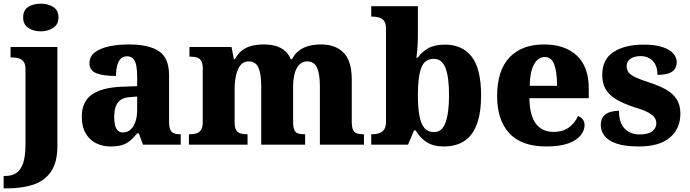

<svg xmlns="http://www.w3.org/2000/svg" viewBox="-43 -794 3787 1054"><path d="M-23 240V172H-16Q21 172 46 156Q71 140 84 101.5Q97 63 97 -4V-413Q97 -442 86 -456Q75 -470 57.5 -474.5Q40 -479 18 -479H15V-536H272V8Q272 97 237 148Q202 199 140 219.5Q78 240 -1 240ZM181 -622Q140 -622 112 -641Q84 -660 84 -698Q84 -738 112 -756Q140 -774 181 -774Q220 -774 249 -756Q278 -738 278 -698Q278 -660 249 -641Q220 -622 181 -622Z M563 10Q520 10 484 -8Q448 -26 427 -62.5Q406 -99 406 -154Q406 -236 461.5 -275Q517 -314 628 -318L710 -321V-375Q710 -410 705 -434.5Q700 -459 688 -472Q676 -485 654 -485Q633 -485 620 -472Q607 -459 600.5 -435Q594 -411 594 -377Q521 -377 484.5 -392.5Q448 -408 448 -446Q448 -484 477.5 -506.5Q507 -529 556 -539.5Q605 -550 664 -550Q775 -550 830 -512.5Q885 -475 885 -382V-128Q885 -101 890.5 -85.5Q896 -70 909.5 -63.5Q923 -57 945 -57H949V0H742L719 -62H710Q688 -35 668.5 -19.5Q649 -4 624.5 3Q600 10 563 10ZM631 -67Q656 -67 673.5 -82.5Q691 -98 700.5 -126Q710 -154 710 -191V-264L673 -261Q639 -259 620 -246Q601 -233 592.5 -209.5Q584 -186 584 -151Q584 -124 589 -105Q594 -86 604.5 -76.5Q615 -67 631 -67Z M994 0V-57H997Q1020 -57 1036 -62Q1052 -67 1061 -81.5Q1070 -96 1070 -125V-419Q1070 -446 1061.5 -460Q1053 -474 1037.5 -478.5Q1022 -483 1000 -483H997V-536H1228L1241 -469H1246Q1262 -498 1283.5 -515.5Q1305 -533 1335 -541.5Q1365 -550 1405 -550Q1443 -550 1471.5 -541.5Q1500 -533 1521 -515Q1542 -497 1553 -469H1560Q1575 -498 1597.5 -515.5Q1620 -533 1650.5 -541.5Q1681 -550 1719 -550Q1799 -550 1843.5 -504.5Q1888 -459 1888 -358V-128Q1888 -97 1894.5 -82Q1901 -67 1915 -62Q1929 -57 1951 -57H1955V0H1713V-322Q1713 -387 1697.5 -422Q1682 -457 1643 -457Q1616 -457 1598.5 -437.5Q1581 -418 1573.5 -386.5Q1566 -355 1566 -316V-128Q1566 -98 1572 -82.5Q1578 -67 1592 -62Q1606 -57 1628 -57H1632V0H1391V-322Q1391 -387 1376 -422Q1361 -457 1322 -457Q1293 -457 1276.5 -435.5Q1260 -414 1252.5 -379.5Q1245 -345 1245 -305V-122Q1245 -94 1253 -80.5Q1261 -67 1275.5 -62Q1290 -57 1312 -57H1316V0Z M2393 10Q2335 10 2298 -14.5Q2261 -39 2239 -78H2230L2197 0H1995V-57H2002Q2020 -57 2037 -62Q2054 -67 2065 -82Q2076 -97 2076 -127V-636Q2076 -665 2065.5 -679Q2055 -693 2038 -698Q2021 -703 1999 -703H1995V-760H2251V-594Q2251 -578 2250 -556Q2249 -534 2247 -513Q2245 -492 2243 -477H2250Q2271 -508 2306.5 -528.5Q2342 -549 2399 -549Q2496 -549 2547 -482Q2598 -415 2598 -271Q2598 -174 2574.5 -111.5Q2551 -49 2505.5 -19.5Q2460 10 2393 10ZM2340 -69Q2384 -69 2403 -121.5Q2422 -174 2422 -272Q2422 -371 2402.5 -421Q2383 -471 2339 -471Q2288 -471 2269.5 -421.5Q2251 -372 2251 -271Q2251 -206 2259 -161Q2267 -116 2286 -92.5Q2305 -69 2340 -69Z M2956 10Q2820 10 2753 -62.5Q2686 -135 2686 -266Q2686 -407 2753.5 -478.5Q2821 -550 2944 -550Q3058 -550 3123.5 -489Q3189 -428 3189 -309V-255H2863Q2865 -159 2899 -114.5Q2933 -70 2996 -70Q3048 -70 3081 -95Q3114 -120 3130 -157Q3147 -151 3156.5 -138Q3166 -125 3166 -107Q3166 -78 3144.5 -51Q3123 -24 3077 -7Q3031 10 2956 10ZM3015 -323Q3015 -399 2999.5 -440Q2984 -481 2948 -481Q2911 -481 2888.5 -440.5Q2866 -400 2865 -323Z M3466 10Q3387 10 3341 -6Q3295 -22 3275 -49Q3255 -76 3255 -108Q3255 -139 3270 -156Q3285 -173 3308 -179.5Q3331 -186 3355 -186Q3355 -120 3386 -88Q3417 -56 3467 -56Q3517 -56 3538.5 -74Q3560 -92 3560 -117Q3560 -137 3547.5 -152Q3535 -167 3508.5 -180Q3482 -193 3438 -206Q3380 -225 3341.5 -247.5Q3303 -270 3283 -302.5Q3263 -335 3263 -383Q3263 -468 3325 -508.5Q3387 -549 3489 -549Q3555 -549 3595.5 -535Q3636 -521 3654 -499Q3672 -477 3672 -454Q3672 -419 3647 -401Q3622 -383 3566 -383Q3566 -433 3540.5 -459.5Q3515 -486 3473 -486Q3441 -486 3419 -472Q3397 -458 3397 -431Q3397 -411 3408 -396.5Q3419 -382 3447 -369Q3475 -356 3525 -340Q3574 -324 3612 -303Q3650 -282 3671 -250Q3692 -218 3692 -170Q3692 -88 3634.5 -39Q3577 10 3466 10Z"/></svg>

Font: Noto Serif Bengali ExtraBold
Style: Regular
Weight: 800
Designer: Juan Bruce, Universal Thirst, Indian Type Foundry and the Monotype Design Team.
Foundry: Monotype Imaging Inc.
Version: Version 2.003